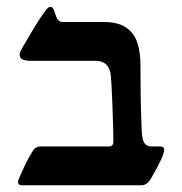

<svg xmlns="http://www.w3.org/2000/svg" viewBox="-20 -548 538 568"><path d="M44.9 0Q33.2 0 33.2 -9.8Q33.2 -12.7 36.6 -21Q49.8 -51.3 57.6 -67.1Q65.4 -83 77.6 -102.5Q85.4 -114.7 99.1 -114.7H300.8Q310.1 -114.7 312.7 -119.1Q315.4 -123.5 315.4 -128.4Q315.4 -143.1 314.7 -172.4Q314 -201.7 312.7 -234.1Q311.5 -266.6 310.1 -292.7Q308.6 -318.8 307.6 -327.1Q302.2 -368.2 262.2 -368.2H67.4Q56.6 -368.2 47.4 -371.8Q38.1 -375.5 38.1 -387.7Q38.1 -393.6 50.8 -415Q63.5 -436.5 80.1 -464.4Q96.7 -492.2 109.9 -510.3Q115.2 -517.6 119.9 -522.7Q124.5 -527.8 129.4 -527.8Q134.8 -527.8 137.7 -522Q140.6 -516.1 142.6 -509.3Q145 -500 149.9 -491.5Q154.8 -482.9 166 -482.9H286.1Q331.5 -482.9 355.2 -465.1Q378.9 -447.3 387.2 -418.7Q395.5 -390.1 395.5 -357.9Q395.5 -311.5 396.2 -264.4Q397 -217.3 398.9 -168Q399.9 -136.7 406.5 -125.7Q413.1 -114.7 428.2 -114.7H454.1Q465.8 -114.7 465.8 -104.5Q465.8 -100.6 462.4 -90.3Q459 -79.6 448.2 -59.1Q437.5 -38.6 426.8 -20Q415.5 0 398.9 0Z"/></svg>

Font: David Libre Medium
Style: Regular
Weight: 500
Designer: Ismar David, J. Victor Gaultney, Annie Olsen and Meir Sadan
Foundry: Monotype Imaging Inc. & SIL International
Version: Version 1.100; ttfautohint (v1.8.4.7-5d5b)